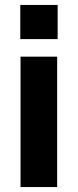

<svg xmlns="http://www.w3.org/2000/svg" viewBox="-20 -756 316 776"><path d="M63 -527V0H211V-527ZM62 -736V-598H213V-736Z"/></svg>

Font: Cheyenne Sans
Style: Bold
Weight: 700
Designer: The Public Sans project authors (U.S. Web Design System), Libre Franklin designed by Pablo Impallari and Rodrigo Fuenzal
Foundry: The Cheyenne Sans Project Authors
Version: Version 2.007